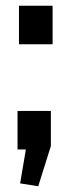

<svg xmlns="http://www.w3.org/2000/svg" viewBox="-20 -520 244 668"><path d="M157 -134V-12L113 128L50 118L70 0H41V-134ZM163 -500V-366H46V-500Z"/></svg>

Font: Pathway Extreme 28pt SemiBold
Style: Regular
Weight: 600
Designer: Eduardo Rodriguez Tunni
Foundry: Eduardo Rodriguez Tunni
Version: Version 1.001;gftools[0.9.26]